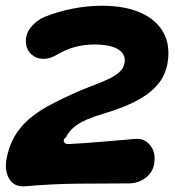

<svg xmlns="http://www.w3.org/2000/svg" viewBox="-45 -639 609 669"><path d="M43 10Q5 13 -12 -14.5Q-29 -42 -23 -81Q-15 -128 5 -162.5Q25 -197 55 -223Q85 -249 122.5 -269.5Q160 -290 202 -309Q239 -326 271 -338Q303 -350 328.5 -361.5Q354 -373 370 -387Q386 -401 389 -420Q392 -437 384.5 -449.5Q377 -462 362.5 -469.5Q348 -477 328.5 -480.5Q309 -484 288 -484Q247 -484 215 -475Q183 -466 149 -446Q127 -433 103.5 -434Q80 -435 63.5 -450.5Q47 -466 45 -493Q44 -521 63 -544.5Q82 -568 110 -580Q157 -599 209 -609Q261 -619 309 -619Q391 -619 445.5 -594.5Q500 -570 524.5 -525.5Q549 -481 539 -420Q532 -379 509 -350Q486 -321 453.5 -301Q421 -281 385.5 -267Q350 -253 316 -243Q282 -233 259 -223Q227 -209 210 -193.5Q193 -178 185 -161Q175 -154 177.5 -145.5Q180 -137 193 -137Q251 -140 309 -145Q367 -150 426 -155Q458 -158 478.5 -132.5Q499 -107 492 -67Q486 -36 460.5 -18Q435 0 404 0Q313 0 223.5 1Q134 2 43 10Z"/></svg>

Font: Winky Sans
Style: Bold Italic
Weight: 700
Italic angle: -8.97852°
Designer: Simon Atzbach
Foundry: typofactur
Version: Version 1.205